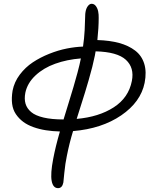

<svg xmlns="http://www.w3.org/2000/svg" viewBox="-20 -726 812 1006"><path d="M284.2 259.8Q257.8 259.8 250.7 221.9Q243.7 184.1 258.8 106Q271 41.5 293.9 -37.1Q254.9 -38.1 220.7 -43.5Q186.5 -48.8 155.5 -59.8Q124.5 -70.8 101.8 -87.6Q79.1 -104.5 63.2 -127.9Q47.4 -151.4 43.5 -181.9Q39.6 -212.4 45.9 -251Q54.7 -296.4 83.7 -335Q112.8 -373.5 151.9 -399.4Q190.9 -425.3 238 -444.1Q285.2 -462.9 329.8 -471.7Q374.5 -480.5 415 -481.9Q421.4 -525.9 423.6 -567.9Q425.8 -609.9 426 -633.5Q426.3 -657.2 428.2 -664.1Q431.6 -683.1 440.7 -694.6Q449.7 -706.1 460 -706.1Q473.6 -706.1 482.4 -694.1Q491.2 -682.1 494.4 -666Q497.6 -649.9 497.1 -631.8Q497.1 -580.6 490.2 -516.1Q555.2 -514.2 604.5 -500.7Q653.8 -487.3 688.2 -460.9Q722.7 -434.6 735.8 -391.8Q749 -349.1 737.8 -292Q717.3 -191.4 615.2 -121.6Q513.2 -51.8 362.8 -39.1Q343.3 24.4 330.1 91.8Q321.8 130.9 317.1 179Q312.5 227.1 312 230Q306.2 259.8 284.2 259.8ZM477.1 -435.1Q471.2 -406.2 463.4 -375Q455.6 -343.8 444.3 -305.2Q433.1 -266.6 425.5 -241.9Q418 -217.3 402.6 -169.2Q387.2 -121.1 381.8 -103Q498 -113.3 575.9 -163.6Q653.8 -213.9 670.9 -301.8Q684.6 -371.1 639.6 -412.6Q594.7 -454.1 481 -457Q480.5 -453.6 479 -446Q477.5 -438.5 477.1 -435.1ZM112.8 -240.2Q106.4 -207.5 113.8 -182.6Q121.1 -157.7 143.3 -138.9Q165.5 -120.1 208.3 -110.1Q251 -100.1 313 -100.1Q321.3 -127 338.4 -182.9Q355.5 -238.8 365 -270.5Q374.5 -302.2 386 -345Q397.5 -387.7 403.8 -419.9Q330.6 -414.1 269.3 -392.1Q208 -370.1 165.8 -330.6Q123.5 -291 112.8 -240.2Z"/></svg>

Font: Shantell Sans Irregular
Style: Italic
Weight: 300
Italic angle: -11.31°
Designer: Stephen Nixon, Anya Danilova, Shantell Martin
Foundry: Arrow Type
Version: Version 1.006;[9816181b4]